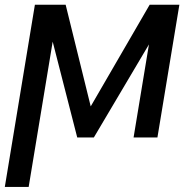

<svg xmlns="http://www.w3.org/2000/svg" viewBox="-34 -565 776 789"><path d="M338.8 -127.8 235.8 -545.5H109.4L-14.2 203.1H83.8L182.5 -393.8L283.4 0H351.6L578.1 -382.5L514.9 0H612.9L703.1 -545.5H581Z"/></svg>

Font: Magic Ui Pro
Style: Italic
Weight: 400
Italic angle: -9.39999°
Designer: Stefan Endress, Andreas Faust
Version: Version 1.000;FEAKit 1.0